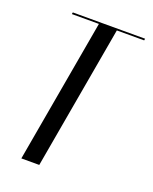

<svg xmlns="http://www.w3.org/2000/svg" viewBox="-102 -555 489 614"><g transform="rotate(20 143.0 -247.5)"><path d="M286 -495H40L39 -489H131L45 0H106L192 -489H285Z"/></g></svg>

Font: Moniqa Ita Display
Style: Italic
Weight: 400
Italic angle: -10°
Designer: Rajesh Rajput
Foundry: Rajesh Rajput
Version: Version 1.000